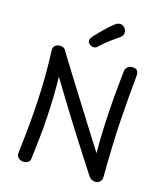

<svg xmlns="http://www.w3.org/2000/svg" viewBox="-145 -1136 1073 1254"><g transform="rotate(15 391.0 -509.0)"><path d="M177 -26Q175 -10 161.5 -2.5Q148 5 132 5Q115 5 99.5 -7.5Q84 -20 86 -42Q101 -167 111 -284.5Q121 -402 124 -516.5Q127 -631 122 -747Q121 -767 134.5 -778Q148 -789 167 -789Q180 -789 191 -783.5Q202 -778 209 -764Q216 -752 235.5 -720Q255 -688 284.5 -640.5Q314 -593 350 -536Q386 -479 425 -416.5Q464 -354 503.5 -291.5Q543 -229 579 -172Q578 -242 580.5 -313.5Q583 -385 587.5 -456Q592 -527 598.5 -596.5Q605 -666 612 -732Q614 -752 626.5 -764Q639 -776 659 -776Q684 -776 693.5 -763.5Q703 -751 701 -728Q693 -646 686.5 -569.5Q680 -493 675 -413.5Q670 -334 667 -241Q664 -148 663 -31Q663 -15 651 -2.5Q639 10 619 10Q605 10 593.5 3.5Q582 -3 574 -15Q522 -95 483 -156Q444 -217 412 -267.5Q380 -318 350 -366Q320 -414 287 -468.5Q254 -523 212 -592Q214 -519 212 -448Q210 -377 205.5 -307Q201 -237 193.5 -167Q186 -97 177 -26ZM383 -836Q369 -836 355 -846Q341 -856 341 -870Q341 -880 347 -889Q353 -898 360 -906Q378 -925 399.5 -946.5Q421 -968 442 -987Q463 -1006 477 -1016Q486 -1023 494.5 -1025.5Q503 -1028 510 -1028Q522 -1028 532 -1021Q542 -1014 547.5 -1004Q553 -994 553 -982Q553 -959 532 -945Q511 -931 473.5 -903.5Q436 -876 407 -847Q396 -836 383 -836Z"/></g></svg>

Font: Playpen Sans Hebrew
Style: Regular
Weight: 400
Designer: Tom Grace, Laura Meseguer, Veronika Burian, José Scaglione
Foundry: TypeTogether
Version: Version 2.000